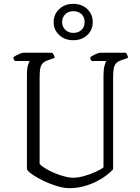

<svg xmlns="http://www.w3.org/2000/svg" viewBox="-20 -978 727 998"><path d="M340 0Q311 0 275 -11Q239 -22 205 -38.5Q171 -55 147.5 -71.5Q124 -88 120 -99V-587Q120 -622 125.5 -639.5Q131 -657 135 -661H58Q55 -663 52.5 -667.5Q50 -672 49 -679Q53 -684 63.5 -689.5Q74 -695 85 -699.5Q96 -704 100 -704H251Q255 -700 259 -694Q263 -688 264 -677L227 -664Q210 -658 201 -648Q192 -638 189 -621Q186 -604 186 -577V-126Q197 -114 218.5 -101Q240 -88 266 -77.5Q292 -67 316.5 -60.5Q341 -54 359 -54Q385 -54 417.5 -63Q450 -72 478 -85Q506 -98 518 -108V-587Q518 -616 523 -635.5Q528 -655 533 -661H457Q454 -664 451.5 -668Q449 -672 449 -679Q453 -684 464 -690Q475 -696 485.5 -700Q496 -704 500 -704H634Q637 -701 641 -693.5Q645 -686 645 -677L608 -664Q591 -658 582.5 -648Q574 -638 571 -620.5Q568 -603 568 -574V-98Q555 -83 532.5 -66Q510 -49 480 -34Q450 -19 414.5 -9.5Q379 0 340 0ZM361 -769Q317 -769 288 -795.5Q259 -822 259 -863Q259 -904 288 -931Q317 -958 361 -958Q405 -958 433.5 -931Q462 -904 462 -863Q462 -822 433.5 -795.5Q405 -769 361 -769ZM361 -807Q387 -807 403.5 -822.5Q420 -838 420 -863Q420 -889 403.5 -904.5Q387 -920 361 -920Q336 -920 319.5 -904Q303 -888 303 -863Q303 -839 319.5 -823Q336 -807 361 -807Z"/></svg>

Font: Texturina Medium 12pt Thin
Style: Regular
Weight: 250
Version: Version 1.002